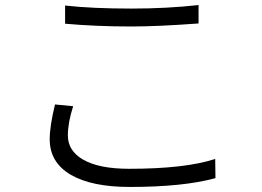

<svg xmlns="http://www.w3.org/2000/svg" viewBox="-20 -719 1040 761"><path d="M238 -697Q346 -685 501 -685Q641 -685 767 -699V-626Q604 -614 501 -614Q361 -614 238 -625ZM270 -298Q249 -233 249 -182Q249 -121 310 -86Q373 -50 492 -50Q714 -50 833 -89L834 -13Q707 22 494 22Q344 22 261 -26Q177 -75 177 -167Q177 -219 198 -305Z"/></svg>

Font: Source Han Sans CN Normal
Style: Regular
Weight: 350
Designer: Ryoko NISHIZUKA 西塚涼子 (kana, bopomofo & ideographs); Paul D. Hunt (Latin, Greek & Cyrillic); Sandoll Communications 산돌커뮤니
Foundry: Adobe
Version: Version 2.004;hotconv 1.0.118;makeotfexe 2.5.65603